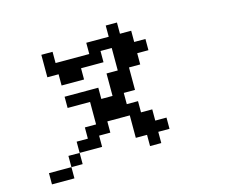

<svg xmlns="http://www.w3.org/2000/svg" viewBox="-105 -875 1209 1032"><g transform="rotate(-15 500.0 -359.0)"><path d="M187.5 -546.9V-671.9H250V-609.4H437.5V-671.9H562.5V-734.4H625V-671.9H687.5V-609.4H750V-546.9H687.5V-484.4H625V-359.4H562.5V-296.9H625V-234.4H687.5V-171.9H750V-109.4H687.5V-46.9H625V-109.4H562.5V-234.4H437.5V-171.9H375V-109.4H250V-171.9H312.5V-234.4H375V-359.4H250V-421.9H437.5V-359.4H500V-484.4H562.5V-609.4H500V-546.9H375V-484.4H250V-546.9ZM62.5 15.6V-46.9H187.5V15.6ZM250 -109.4V-46.9H187.5V-109.4Z"/></g></svg>

Font: KH Dot Dougenzaka 16
Style: Regular
Weight: 400
Designer: Original version for X68000 by Keitarou Hiraki (http://hp.vector.co.jp/authors/VA000874/) / TrueType conversion by Homem
Version: Version 1.00.20150527